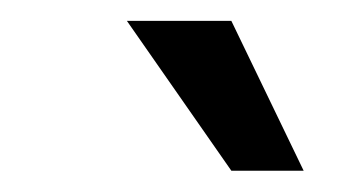

<svg xmlns="http://www.w3.org/2000/svg" viewBox="-20 -770 345 184"><path d="M201.7 -750H101.6L201.7 -606.4H271Z"/></svg>

Font: Roboto
Style: Italic
Weight: 400
Italic angle: -12°
Designer: Google
Version: Version 2.137; 2017